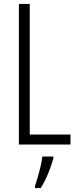

<svg xmlns="http://www.w3.org/2000/svg" viewBox="-20 -734 396 975"><path d="M76 0V-714H131V-51H338V0ZM251 71Q241 107 224 148Q207 189 187 221H158V210Q164 192 172 164.5Q180 137 186.5 109Q193 81 195 61H251Z"/></svg>

Font: Noto Sans Tamil ExtraCondensed Light
Style: Regular
Weight: 300
Width: 2
Designer: Jelle Bosma - Monotype Design Team
Foundry: Monotype Imaging Inc.
Version: Version 2.004; ttfautohint (v1.8.4.7-5d5b)